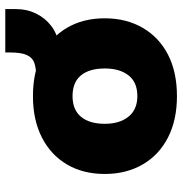

<svg xmlns="http://www.w3.org/2000/svg" viewBox="-2 -660 673 708"><g transform="rotate(-90 334.0 -305.5)"><path d="M334 11Q246 11 181.5 -22Q117 -55 82 -115.5Q47 -176 47 -255Q47 -335 82 -394.5Q117 -454 181.5 -487Q246 -520 334 -520Q423 -520 487 -487Q551 -454 586 -394.5Q621 -335 621 -255Q621 -176 586 -115.5Q551 -55 487 -22Q423 11 334 11ZM334 -135Q385 -135 410.5 -167.5Q436 -200 436 -255Q436 -312 410.5 -343Q385 -374 334 -374Q284 -374 258 -343Q232 -312 232 -255Q232 -200 258.5 -167.5Q285 -135 334 -135ZM527 -425 414 -494V-508Q440 -509 458 -515.5Q476 -522 485.5 -542.5Q495 -563 495 -604V-622H655V-582Q655 -542 638.5 -508.5Q622 -475 593.5 -453Q565 -431 527 -425Z"/></g></svg>

Font: Nunito Sans 6pt Black
Style: Regular
Weight: 900
Version: Version 3.101;gftools[0.9.27]